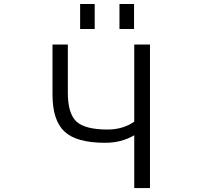

<svg xmlns="http://www.w3.org/2000/svg" viewBox="-20 -957 1040 977"><path d="M587.9 -809.6V-936.5H662.1V-809.6ZM387.7 -809.6V-936.5H461.9V-809.6ZM325.2 -485.4Q325.2 -378.9 369.1 -338.4Q413.1 -297.9 527.3 -297.9Q605.5 -297.9 663.1 -337.9V-730.5H743.2V0H663.1V-268.6Q595.7 -229.5 512.7 -230.5Q370.1 -230.5 308.6 -287.1Q247.1 -343.8 247.1 -476.6V-730.5H325.2Z"/></svg>

Font: Gen Shin Gothic Monospace Normal
Style: Regular
Weight: 350
Designer: [Source Han Sans]
Ryoko NISHIZUKA  (kana & ideographs); Paul D. Hunt (Latin, Greek & Cyrillic); Wenlong ZHANG  (bopomofo
Version: Version 1.002.20150607